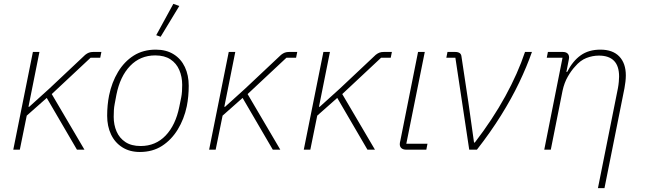

<svg xmlns="http://www.w3.org/2000/svg" viewBox="-20 -778 3351 998"><path d="M380 0 223 -269 119 -177 83 0H49L151 -508H185L128 -223H132L237 -318L423 -493Q433 -501 442.5 -504.5Q452 -508 465 -508H507L501 -478H451L249 -289L419 0Z M707 12Q654 12 615.5 -12.5Q577 -37 557 -79.5Q537 -122 537 -176Q537 -204 539.5 -230.5Q542 -257 547 -282Q561 -350 593.5 -404Q626 -458 675 -489Q724 -520 790 -520Q844 -520 882.5 -496Q921 -472 941 -429.5Q961 -387 961 -332Q961 -305 958.5 -278Q956 -251 951 -226Q937 -159 904 -105Q871 -51 822 -19.5Q773 12 707 12ZM711 -19Q789 -19 841 -73.5Q893 -128 912 -223L922 -272Q925 -287 926 -303.5Q927 -320 927 -337Q927 -379 912 -414Q897 -449 866 -469.5Q835 -490 787 -490Q709 -490 656.5 -435.5Q604 -381 585 -285L576 -237Q573 -222 572 -205.5Q571 -189 571 -171Q571 -129 586 -94.5Q601 -60 632 -39.5Q663 -19 711 -19ZM912 -747 815 -587 792 -595 881 -758Z M1398 0 1241 -269 1137 -177 1101 0H1067L1169 -508H1203L1146 -223H1150L1255 -318L1441 -493Q1451 -501 1460.5 -504.5Q1470 -508 1483 -508H1525L1519 -478H1469L1267 -289L1437 0Z M1890 0 1733 -269 1629 -177 1593 0H1559L1661 -508H1695L1638 -223H1642L1747 -318L1933 -493Q1943 -501 1952.5 -504.5Q1962 -508 1975 -508H2017L2011 -478H1961L1759 -289L1929 0Z M2202 -31 2196 0H2092Q2076 0 2067 -7.5Q2058 -15 2058 -29Q2058 -34 2059 -38.5Q2060 -43 2061 -47L2153 -508H2188L2092 -31Z M2459 0H2419L2347 -478H2300L2306 -508H2345Q2361 -508 2369.5 -502Q2378 -496 2379 -482L2415 -243L2444 -37H2448Q2541 -158 2606.5 -277.5Q2672 -397 2709 -508H2745Q2718 -431 2678.5 -348.5Q2639 -266 2584.5 -178.5Q2530 -91 2459 0Z M2843 0H2809L2904 -478H2822L2828 -508H2905Q2921 -508 2929.5 -500.5Q2938 -493 2938 -479Q2938 -475 2937 -470.5Q2936 -466 2935 -460L2924 -404H2928Q2957 -461 2998.5 -490.5Q3040 -520 3101 -520Q3165 -520 3199 -484.5Q3233 -449 3233 -386Q3233 -371 3231 -353.5Q3229 -336 3226 -320L3122 200H3088L3192 -320Q3195 -336 3196.5 -353Q3198 -370 3198 -380Q3198 -435 3171.5 -462Q3145 -489 3093 -489Q3060 -489 3028 -476.5Q2996 -464 2969 -432Q2950 -412 2931.5 -380Q2913 -348 2904 -306Z"/></svg>

Font: IBM Plex Sans ExtraLight
Style: Italic
Weight: 250
Italic angle: -11.31°
Designer: Mike Abbink, Paul van der Laan, Pieter van Rosmalen
Foundry: Bold Monday
Version: Version 3.201